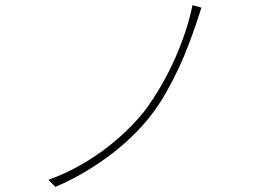

<svg xmlns="http://www.w3.org/2000/svg" viewBox="-20 -737 1040 753"><path d="M749 -643 770 -707 735 -717Q724 -663 705.5 -608Q687 -553 663 -500Q639 -447 609.5 -396.5Q580 -346 547 -302Q512 -258 469 -217.5Q426 -177 377.5 -142Q329 -107 276.5 -79Q224 -51 170 -32L197 -4Q247 -25 298 -54Q349 -83 398 -118.5Q447 -154 491 -195.5Q535 -237 571 -283Q604 -326 631 -373.5Q658 -421 680 -468Q702 -515 719 -560Q736 -605 749 -643Z"/></svg>

Font: Spoqa Han Sans Neo Thin
Style: Regular
Weight: 100
Designer: [Spoqa Han Sans Neo] Dong-huui Kim  Younghwa Kang  Yujin Lee  [Noto Sans] Ryoko NISHIZUKA  (kana & ideographs); Paul D. 
Foundry: Spoqa (http://www.spoqa-han-sans.com)
Version: Version 1.100;hotconv 1.0.109;makeotfexe 2.5.65596